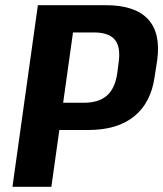

<svg xmlns="http://www.w3.org/2000/svg" viewBox="-20 -720 629 740"><path d="M126 -700H388Q500 -700 550 -646.5Q600 -593 586 -489L576 -424Q562 -324 497 -271.5Q432 -219 321 -219H202L217 -324H303Q361 -324 392.5 -352Q424 -380 432 -439L437 -477Q446 -538 423 -566.5Q400 -595 341 -595H228L266 -628L178 0H28Z"/></svg>

Font: Pathway Extreme SemiCondensed
Style: Bold Italic
Weight: 700
Width: 4
Italic angle: -8°
Version: Version 1.001;gftools[0.9.26]